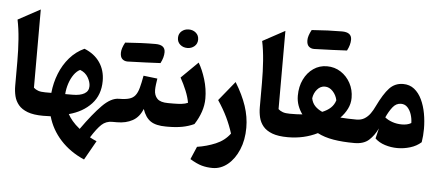

<svg xmlns="http://www.w3.org/2000/svg" viewBox="-66 -1006 3373 1473"><g transform="rotate(5 1621.0 -269.5)"><path d="M194.3 -811V-208.5Q208.5 -195.3 229 -188Q249.5 -180.7 283.2 -180.7H283.7V0H283.2Q209.5 0 163.3 -17.3Q117.2 -34.7 92.5 -64.5Q67.9 -94.2 58.8 -131.8Q49.8 -169.4 49.8 -210V-397.9Q49.8 -486.3 43.7 -568.6Q37.6 -650.9 23.4 -718.3Z M554.7 -540Q632.8 -508.8 674.1 -448.2Q715.3 -387.7 715.3 -306.2Q715.3 -198.2 650.4 -128.4Q585.4 -58.6 478.5 -30.3Q490.7 -6.8 513.4 20.3Q536.1 47.4 571.3 75.7Q657.2 -45.4 724.1 -113Q791 -180.7 851.6 -180.7H852.1V0H814.9Q767.6 0 734.1 31Q700.7 62 655.8 133.3Q665.5 138.7 680.4 146Q695.3 153.3 708.5 158.7L625 306.6Q515.1 258.8 442.4 179Q369.6 99.1 341.3 -1.5Q313 0 283.7 0Q273.4 0 268.3 -8.1Q263.2 -16.1 263.2 -37.6V-143.1Q263.2 -164.6 268.3 -172.6Q273.4 -180.7 283.7 -180.7H330.6Q338.4 -259.3 366.5 -329.8Q394.5 -400.4 441.9 -455.1Q489.3 -509.8 554.7 -540ZM535.6 -375.5Q509.3 -362.8 488 -332.8Q466.8 -302.7 453.6 -262.9Q440.4 -223.1 437.5 -180.7H494.1Q552.2 -180.7 585 -199.7Q617.7 -218.8 617.7 -257.3Q617.7 -289.1 597.4 -324.2Q577.1 -359.4 535.6 -375.5Z M1145 -481.4Q1122.6 -480 1031.7 -476.1Q940.9 -472.2 892.1 -471.2Q867.7 -471.2 851.6 -485.8Q835.4 -500.5 835.4 -533.7Q835.4 -566.9 861.3 -614.3Q990.7 -624 1094.2 -624Q1168.9 -624 1168.9 -566.9Q1168.9 -526.9 1145 -481.4ZM852.1 0Q841.8 0 836.7 -8.1Q831.5 -16.1 831.5 -37.6V-143.1Q831.5 -164.6 836.7 -172.6Q841.8 -180.7 852.1 -180.7Q900.4 -180.7 929.9 -189.5Q959.5 -198.2 976.3 -219.7Q993.2 -241.2 1003.4 -278.6Q1013.7 -315.9 1023.9 -373.5L1131.3 -360.8Q1127.4 -336.4 1124.5 -313.7Q1121.6 -291 1121.6 -272.5Q1121.6 -231 1145.8 -205.8Q1169.9 -180.7 1229 -180.7H1229.5V0H1229Q1150.9 0 1110.1 -27.8Q1069.3 -55.7 1047.9 -119.6Q1022.5 -55.7 971.7 -27.8Q920.9 0 852.1 0Z M1261.7 -686Q1261.7 -718.3 1284.4 -737.8Q1307.1 -757.3 1339.4 -757.3Q1371.6 -757.3 1394.3 -737.8Q1417 -718.3 1417 -686Q1417 -653.8 1394.3 -634.3Q1371.6 -614.7 1339.4 -614.7Q1307.1 -614.7 1284.4 -634.3Q1261.7 -653.8 1261.7 -686ZM1229.5 0Q1219.2 0 1214.1 -8.1Q1209 -16.1 1209 -37.6V-143.1Q1209 -164.6 1214.1 -172.6Q1219.2 -180.7 1229.5 -180.7H1272Q1305.2 -180.7 1333.5 -183.8Q1361.8 -187 1381.8 -196.3Q1374.5 -239.3 1354.5 -288.1Q1334.5 -336.9 1308.1 -384.3L1436.5 -510.7Q1466.8 -460.4 1489.3 -387.5Q1511.7 -314.5 1511.7 -240.2Q1511.7 -189 1494.4 -137.9Q1477.1 -86.9 1445.3 -38.1Q1402.3 -18.1 1353.8 -9Q1305.2 0 1245.1 0Z M1844.2 -44.4Q1844.2 50.3 1812.7 125Q1781.2 199.7 1728.5 242.7Q1675.8 285.6 1612.3 285.6Q1568.4 285.6 1529.5 274.9Q1490.7 264.2 1438 232.4L1480 134.3Q1554.2 123 1621.8 94.7Q1689.5 66.4 1731 10.3Q1711.4 -52.2 1682.9 -111.8Q1654.3 -171.4 1610.4 -237.3L1731.9 -386.7Q1788.6 -294.4 1816.4 -211.4Q1844.2 -128.4 1844.2 -44.4Z M2078.1 -811V-208.5Q2092.3 -195.3 2112.8 -188Q2133.3 -180.7 2167 -180.7H2167.5V0H2167Q2093.3 0 2047.1 -17.3Q2001 -34.7 1976.3 -64.5Q1951.7 -94.2 1942.6 -131.8Q1933.6 -169.4 1933.6 -210V-397.9Q1933.6 -486.3 1927.5 -568.6Q1921.4 -650.9 1907.2 -718.3Z M2420.4 -568.4Q2479.5 -568.4 2526.6 -537.8Q2573.7 -507.3 2601.3 -456.3Q2628.9 -405.3 2628.9 -342.8Q2628.9 -298.3 2608.9 -258.3Q2588.9 -218.3 2556.2 -185.1Q2582.5 -183.1 2616.2 -181.9Q2649.9 -180.7 2680.2 -180.7H2680.7V0H2680.2Q2588.4 0 2517.8 -12Q2447.3 -23.9 2395 -51.3Q2291.5 0 2167.5 0Q2157.2 0 2152.1 -8.1Q2147 -16.1 2147 -37.6V-143.1Q2147 -164.6 2152.1 -172.6Q2157.2 -180.7 2167.5 -180.7Q2192.4 -180.7 2218.3 -181.4Q2244.1 -182.1 2263.7 -184.1Q2242.2 -212.9 2229.2 -248.5Q2216.3 -284.2 2216.3 -324.2Q2216.3 -394.5 2243.2 -449.7Q2270 -504.9 2316.2 -536.6Q2362.3 -568.4 2420.4 -568.4ZM2417.5 -411.6Q2383.3 -411.6 2358.4 -382.8Q2333.5 -354 2328.1 -314Q2335 -278.3 2357.2 -255.1Q2379.4 -231.9 2413.6 -216.8Q2452.6 -232.4 2478 -256.1Q2503.4 -279.8 2513.7 -314.5Q2505.9 -353.5 2479 -382.6Q2452.1 -411.6 2417.5 -411.6ZM2562 -702.1Q2539.6 -700.7 2448.7 -696.8Q2357.9 -692.9 2309.1 -691.9Q2284.7 -691.9 2268.6 -706.5Q2252.4 -721.2 2252.4 -754.4Q2252.4 -787.6 2278.3 -835Q2407.7 -844.7 2511.2 -844.7Q2585.9 -844.7 2585.9 -787.6Q2585.9 -747.6 2562 -702.1Z M3014.2 -483.9Q3064 -483.9 3099.9 -455.6Q3135.7 -427.2 3158.4 -379.4Q3181.2 -331.5 3191.9 -273.2Q3202.6 -214.8 3202.6 -154.8Q3202.6 -102.1 3194.3 -51.3Q3158.7 -19.5 3110.1 -4.9Q3061.5 9.8 3012.2 9.8Q2962.4 9.8 2915.8 -5.1Q2869.1 -20 2838.9 -49.3L2857.9 -128.4Q2832.5 -73.7 2792.5 -36.9Q2752.4 0 2680.7 0Q2670.4 0 2665.3 -8.1Q2660.2 -16.1 2660.2 -37.6V-143.1Q2660.2 -164.6 2665.3 -172.6Q2670.4 -180.7 2680.7 -180.7Q2716.8 -180.7 2742.4 -196.8Q2768.1 -212.9 2786.4 -238.8Q2804.7 -264.6 2818.4 -294.4Q2866.2 -393.6 2908.7 -438.7Q2951.2 -483.9 3014.2 -483.9ZM3010.7 -331.1Q2972.7 -331.1 2946 -296.4Q2919.4 -261.7 2899.4 -216.8Q2921.4 -198.2 2956.1 -186Q2990.7 -173.8 3030.8 -173.8Q3049.8 -173.8 3068.4 -177.7Q3086.9 -181.6 3102.1 -190.9Q3101.6 -225.1 3091.1 -257.1Q3080.6 -289.1 3060.8 -310.1Q3041 -331.1 3010.7 -331.1Z"/></g></svg>

Font: Pinar DS4-Bold
Style: Regular
Weight: 700
Designer: Amin Abedi
Version: Version 2.000